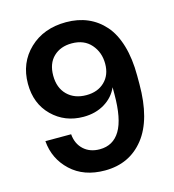

<svg xmlns="http://www.w3.org/2000/svg" viewBox="-105 -778 792 876"><g transform="rotate(-15 291.0 -340.0)"><path d="M286.1 -689.9Q342.3 -689.9 387.7 -670.4Q433.1 -650.9 466.8 -612.5Q500.5 -574.2 518.8 -512.5Q537.1 -450.7 537.1 -370.1V-330.1Q537.1 -163.1 468.8 -76.7Q400.4 9.8 284.2 9.8Q184.6 9.8 123.3 -47.6Q62 -105 55.2 -189.9H176.8Q180.7 -144 210.2 -116.9Q239.7 -89.8 286.1 -89.8Q349.6 -89.8 382.3 -144.3Q415 -198.7 415 -314.9V-348.1Q396 -304.2 353 -278.1Q310.1 -252 252.9 -252Q165 -252 105.5 -310.5Q45.9 -369.1 45.9 -462.9Q45.9 -562 113 -626Q180.2 -689.9 286.1 -689.9ZM167 -469.2Q167 -411.6 200.9 -377.9Q234.9 -344.2 291 -344.2Q344.7 -344.2 377.4 -376Q410.2 -407.7 410.2 -460.9Q410.2 -514.6 377.4 -552.2Q344.7 -589.8 286.1 -589.8Q232.9 -589.8 200 -558.1Q167 -526.4 167 -469.2Z"/></g></svg>

Font: TASA Orbiter Deck SemiBold
Style: Regular
Weight: 600
Designer: Weizhong Zhang
Version: Version 1.000;Glyphs 3.1.2 (3151)